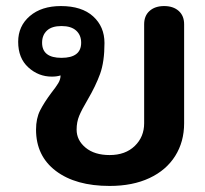

<svg xmlns="http://www.w3.org/2000/svg" viewBox="-20 -604 678 634"><path d="M99 -176Q99 -213 112.5 -239.5Q126 -266 150 -298Q165 -317 172.5 -329.5Q180 -342 180 -355Q168 -351 151 -351Q107 -351 73.5 -381.5Q40 -412 40 -466Q40 -518 78.5 -551Q117 -584 181 -584Q250 -584 287.5 -550Q325 -516 325 -462Q325 -400 310.5 -360Q296 -320 269 -274Q250 -242 241.5 -221.5Q233 -201 233 -176Q233 -141 262.5 -116.5Q292 -92 342 -92Q394 -92 425 -122Q456 -152 456 -197V-524Q456 -552 474 -568Q492 -584 522 -584Q552 -584 570 -568Q588 -552 588 -524V-197Q588 -136 558.5 -89Q529 -42 473.5 -16Q418 10 342 10Q230 10 164.5 -39.5Q99 -89 99 -176ZM248 -463Q248 -488 231.5 -503Q215 -518 183 -518Q151 -518 135 -503Q119 -488 119 -463Q119 -413 183 -413Q248 -413 248 -463Z"/></svg>

Font: Kodchasan
Style: Bold
Weight: 700
Designer: Katatrad Aksorn Co.,Ltd.
Foundry: Cadson Demak Co.,Ltd.
Version: Version 1.000; ttfautohint (v1.6)